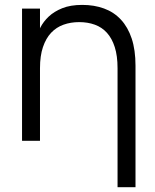

<svg xmlns="http://www.w3.org/2000/svg" viewBox="-20 -575 633 784"><path d="M460 -296.5Q460 -347 448.6 -382.7Q437.2 -418.3 416.7 -441Q396.2 -463.7 367.2 -474.2Q338.3 -484.7 303.3 -484.7Q268.7 -484.7 239.4 -474.2Q210.2 -463.8 188.8 -441.2Q167.5 -418.5 155.4 -382.8Q143.3 -347 143.3 -296.5L126.7 -416.7Q132.5 -438.2 144.8 -462.5Q157.2 -486.8 179 -507.4Q200.8 -528 234.3 -541.5Q267.8 -555 316 -555Q364.7 -555 404.8 -540.3Q445 -525.7 473.6 -495Q502.2 -464.3 517.8 -417.6Q533.3 -370.8 533.3 -306.7V189.5H460ZM70 0V-540H143.3V0Z"/></svg>

Font: Vela Sans GX ExtLt
Style: Regular
Weight: 200
Designer: Principal design: Mikhail Sharanda - project Manrope.
Design modification: Ravid Balaliev
Foundry: Mikhail Sharanda
Version: Version 1.001